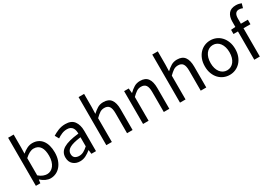

<svg xmlns="http://www.w3.org/2000/svg" viewBox="26 -1587 3488 2462"><g transform="rotate(-30 1769.5 -356.0)"><path d="M297 12Q263 12 226.5 -4.5Q190 -21 158 -50H155L148 0H82V-712H164V-518L162 -430Q195 -459 234 -478.5Q273 -498 314 -498Q361 -498 397 -480.5Q433 -463 457.5 -430.5Q482 -398 494.5 -352.5Q507 -307 507 -251Q507 -189 490 -140Q473 -91 444 -57Q415 -23 377 -5.5Q339 12 297 12ZM283 -57Q313 -57 338.5 -70.5Q364 -84 382.5 -108.5Q401 -133 411.5 -169Q422 -205 422 -250Q422 -290 415 -323Q408 -356 392.5 -379.5Q377 -403 352.5 -416Q328 -429 294 -429Q235 -429 164 -363V-108Q196 -80 227.5 -68.5Q259 -57 283 -57Z M733 12Q672 12 631.5 -24Q591 -60 591 -126Q591 -206 662 -248.5Q733 -291 889 -308Q889 -331 884.5 -353Q880 -375 869 -392Q858 -409 838.5 -419.5Q819 -430 789 -430Q747 -430 710 -414Q673 -398 644 -378L612 -435Q646 -457 695 -477.5Q744 -498 803 -498Q892 -498 932 -443.5Q972 -389 972 -298V0H904L897 -58H894Q859 -29 819 -8.5Q779 12 733 12ZM757 -54Q792 -54 823 -70.5Q854 -87 889 -119V-254Q828 -246 786.5 -235Q745 -224 719.5 -209Q694 -194 682.5 -174.5Q671 -155 671 -132Q671 -90 696 -72Q721 -54 757 -54Z M1125 0V-712H1207V-518L1204 -418Q1239 -451 1277 -474.5Q1315 -498 1366 -498Q1443 -498 1478.5 -450Q1514 -402 1514 -308V0H1432V-297Q1432 -366 1410 -396.5Q1388 -427 1340 -427Q1302 -427 1273 -408Q1244 -389 1207 -352V0Z M1669 0V-486H1737L1744 -416H1747Q1782 -451 1820.5 -474.5Q1859 -498 1910 -498Q1987 -498 2022.5 -450Q2058 -402 2058 -308V0H1976V-297Q1976 -366 1954 -396.5Q1932 -427 1884 -427Q1846 -427 1817 -408Q1788 -389 1751 -352V0Z M2216 0V-712H2298V-518L2295 -418Q2330 -451 2368 -474.5Q2406 -498 2457 -498Q2534 -498 2569.5 -450Q2605 -402 2605 -308V0H2523V-297Q2523 -366 2501 -396.5Q2479 -427 2431 -427Q2393 -427 2364 -408Q2335 -389 2298 -352V0Z M2949 12Q2904 12 2863.5 -5Q2823 -22 2792 -54.5Q2761 -87 2742.5 -134.5Q2724 -182 2724 -242Q2724 -303 2742.5 -350.5Q2761 -398 2792 -431Q2823 -464 2863.5 -481Q2904 -498 2949 -498Q2994 -498 3034.5 -481Q3075 -464 3106 -431Q3137 -398 3155.5 -350.5Q3174 -303 3174 -242Q3174 -182 3155.5 -134.5Q3137 -87 3106 -54.5Q3075 -22 3034.5 -5Q2994 12 2949 12ZM2949 -56Q2980 -56 3006 -69.5Q3032 -83 3050.5 -107.5Q3069 -132 3079 -166Q3089 -200 3089 -242Q3089 -284 3079 -318.5Q3069 -353 3050.5 -378Q3032 -403 3006 -416.5Q2980 -430 2949 -430Q2918 -430 2892 -416.5Q2866 -403 2847.5 -378Q2829 -353 2819 -318.5Q2809 -284 2809 -242Q2809 -200 2819 -166Q2829 -132 2847.5 -107.5Q2866 -83 2892 -69.5Q2918 -56 2949 -56Z M3316 0V-419H3250V-481L3316 -486V-563Q3316 -638 3350.5 -681Q3385 -724 3458 -724Q3481 -724 3501.5 -719.5Q3522 -715 3539 -708L3521 -645Q3494 -657 3466 -657Q3398 -657 3398 -563V-486H3501V-419H3398V0Z"/></g></svg>

Font: TypoPRO Source Sans Pro
Style: Regular
Weight: 400
Designer: Paul D. Hunt
Foundry: Adobe Systems Incorporated
Version: Version 2.020;PS 2.000;hotconv 1.0.86;makeotf.lib2.5.63406